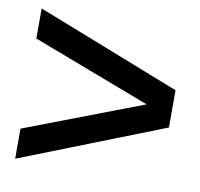

<svg xmlns="http://www.w3.org/2000/svg" viewBox="-64 -578 689 660"><g transform="rotate(10 280.0 -248.0)"><path d="M30 15 532 -182.5V-312.5L30 -509.5V-404.5L442.5 -247.5L30 -90Z"/></g></svg>

Font: HK Grotesk
Style: Bold Italic
Weight: 700
Italic angle: -16°
Designer: Alfredo Marco Pradil
Foundry: Hanken Design Co.
Version: Version 3.001;FEAKit 1.0